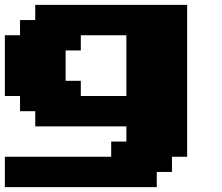

<svg xmlns="http://www.w3.org/2000/svg" viewBox="-20 -645 915 790"><path d="M0 125H625V62.5H687.5V0H750V-625H125V-562.5H62.5V-500H0V-250H62.5V-187.5H125V-125H500V-62.5H437.5V0H0ZM500 -250H312.5V-312.5H250V-437.5H312.5V-500H500Z"/></svg>

Font: Faithful 32x
Style: Bold
Weight: 400
Foundry: Faithful Resource Pack
Version: Version 1.0; January 27, 2023